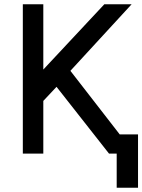

<svg xmlns="http://www.w3.org/2000/svg" viewBox="-20 -720 667 900"><path d="M87 0H183V-247L245 -313L491 0H611L310 -388L597 -700H469L183 -394V-700H87ZM527 160H627V-90H527Z"/></svg>

Font: Unageo
Style: Medium
Weight: 500
Designer: Richard Sepsi
Foundry: Richard Sepsi
Version: Version 2.000